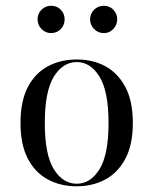

<svg xmlns="http://www.w3.org/2000/svg" viewBox="-20 -632 530 663"><path d="M244.4 11.3Q189.5 11.3 145.6 -12.1Q101.6 -35.5 76.2 -83.9Q50.8 -132.3 50.8 -207.3Q50.8 -283.1 76.2 -331.5Q101.6 -379.8 145.6 -403.2Q189.5 -426.6 245.2 -426.6Q300.8 -426.6 344 -403.2Q387.1 -379.8 412.9 -331.5Q438.7 -283.1 438.7 -207.3Q438.7 -132.3 412.9 -83.9Q387.1 -35.5 343.5 -12.1Q300 11.3 244.4 11.3ZM245.2 2.4Q292.7 2.4 323.8 -48Q354.8 -98.4 354.8 -207.3Q354.8 -316.1 323.8 -366.9Q292.7 -417.7 245.2 -417.7Q196.8 -417.7 165.7 -366.9Q134.7 -316.1 134.7 -207.3Q134.7 -98.4 165.7 -48Q196.8 2.4 245.2 2.4ZM338.7 -517.7Q318.5 -517.7 304.8 -531.9Q291.1 -546 291.1 -565.3Q291.1 -584.7 304.8 -598.4Q318.5 -612.1 338.7 -612.1Q358.1 -612.1 371.4 -598.4Q384.7 -584.7 384.7 -565.3Q384.7 -546 371.4 -531.9Q358.1 -517.7 338.7 -517.7ZM156.5 -517.7Q137.1 -517.7 123.4 -531.9Q109.7 -546 109.7 -565.3Q109.7 -584.7 123.4 -598.4Q137.1 -612.1 156.5 -612.1Q176.6 -612.1 189.9 -598.4Q203.2 -584.7 203.2 -565.3Q203.2 -546 189.9 -531.9Q176.6 -517.7 156.5 -517.7Z"/></svg>

Font: Playfair 144pt
Style: Regular
Weight: 400
Designer: Claus Eggers Sørensen
Foundry: Claus Eggers Sørensen
Version: Version 2.001;gftools[0.9.30]